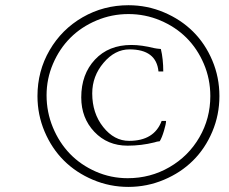

<svg xmlns="http://www.w3.org/2000/svg" viewBox="-20 -737 888 743"><path d="M476.6 -13.7Q404.8 -13.7 339.6 -41.3Q274.4 -68.8 227.3 -115.7Q180.2 -162.6 152.6 -227.8Q125 -293 125 -365.2Q125 -461.9 171.9 -542.7Q218.8 -623.5 299.8 -670.2Q380.9 -716.8 477.1 -716.8Q549.3 -716.8 614.5 -689.2Q679.7 -661.6 726.8 -615Q773.9 -568.4 801.5 -503.2Q829.1 -438 829.1 -365.2Q829.1 -292.5 801.5 -227.3Q773.9 -162.1 726.8 -115.5Q679.7 -68.8 614.3 -41.3Q548.8 -13.7 476.6 -13.7ZM474.1 -47.4Q562 -47.4 635.7 -90.1Q709.5 -132.8 751.7 -205.8Q793.9 -278.8 793.9 -365.2Q793.9 -431.2 768.8 -490Q743.7 -548.8 701.2 -591.1Q658.7 -633.3 600.1 -658Q541.5 -682.6 477.1 -682.6Q412.1 -682.6 353.3 -657.7Q294.4 -632.8 252.2 -590.6Q210 -548.3 185.1 -490.2Q160.2 -432.1 160.2 -368.2Q160.2 -303.2 184.6 -244.1Q209 -185.1 250.7 -141.8Q292.5 -98.6 350.8 -73Q409.2 -47.4 474.1 -47.4ZM473.6 -173.3Q396 -173.3 345.2 -226.8Q294.4 -280.3 294.4 -359.9Q294.4 -449.7 347.4 -506.3Q400.4 -563 488.3 -563Q527.8 -563 576.7 -550.8Q585.4 -548.8 602.5 -547.4Q611.8 -508.8 611.8 -460.4H593.3Q585 -545.9 481 -545.9Q424.8 -545.9 380.9 -494.1Q336.9 -442.4 336.9 -375.5Q336.9 -298.8 379.4 -245.4Q421.9 -191.9 479.5 -191.9Q576.7 -191.9 605.5 -269H622.6Q622.6 -257.8 614.5 -230.7Q606.4 -203.6 598.1 -190.4Q586.9 -189.5 577.6 -186Q526.9 -173.3 473.6 -173.3Z"/></svg>

Font: Elstob Light
Style: Italic
Weight: 300
Italic angle: -20°
Designer: Peter S. Baker
Version: Version 1.015